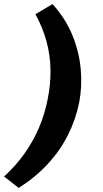

<svg xmlns="http://www.w3.org/2000/svg" viewBox="-28 -732 505 943"><path d="M64 191 -8 135Q49 83 92 22.5Q135 -38 163.5 -105Q192 -172 206 -244Q221 -317 220 -388.5Q219 -460 200.5 -528.5Q182 -597 146 -662L230 -712Q294 -641 327.5 -559Q361 -477 368.5 -392.5Q376 -308 361 -229Q344 -145 305.5 -68.5Q267 8 206.5 73.5Q146 139 64 191Z"/></svg>

Font: REM SemiBold
Style: Italic
Weight: 600
Italic angle: -11°
Designer: Octavio Pardo
Foundry: Ashler Design
Version: Version 1.005;gftools[0.9.28]